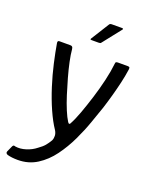

<svg xmlns="http://www.w3.org/2000/svg" viewBox="-163 -709 715 908"><g transform="rotate(20 195.0 -254.5)"><path d="M158 -70Q135 -104 113.5 -152.5Q92 -201 74.5 -256Q57 -311 45 -364.5Q33 -418 26 -460Q24 -472 34 -472H89Q95 -472 98.5 -469Q102 -466 103 -457Q105 -432 112.5 -396.5Q120 -361 131 -322Q142 -283 154 -245Q166 -207 179 -176Q192 -145 203 -128Q207 -121 211 -121Q215 -121 216 -125Q230 -150 245 -191Q260 -232 275 -280Q290 -328 301 -375.5Q312 -423 316 -461Q316 -468 319.5 -470Q323 -472 329 -472H378Q383 -472 386 -470Q389 -468 388 -459Q383 -424 375 -389.5Q367 -355 357.5 -320.5Q348 -286 336 -248Q324 -214 307.5 -166.5Q291 -119 267 -68.5Q243 -18 211 25.5Q179 69 136.5 96Q94 123 40 123Q25 123 12 121.5Q-1 120 -12 117Q-24 112 -20 102L-6 71Q-3 66 0 65.5Q3 65 8 67Q33 71 61.5 62Q90 53 111 36Q131 22 141.5 9.5Q152 -3 162 -20Q167 -31 166.5 -44Q166 -57 158 -70ZM175 -529Q169 -529 169 -531.5Q169 -534 172 -538L227 -626Q230 -632 240 -632H292Q295 -632 296.5 -630Q298 -628 294 -624L223 -534Q221 -531 218.5 -530Q216 -529 211 -529Z"/></g></svg>

Font: Glory Thin
Style: Regular
Weight: 400
Version: Version 1.011